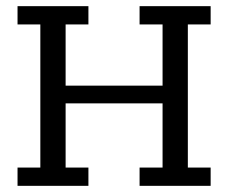

<svg xmlns="http://www.w3.org/2000/svg" viewBox="-20 -603 740 623"><path d="M36.9 0V-59.3H110.9V-523.7H36.9V-583H266.9V-523.7H192.9V-325.1H507.5V-523.7H432.9V-583H663.5V-523.7H589.5V-59.3H663.5V0H432.9V-59.3H507.5V-267.6H192.9V-59.3H266.9V0Z"/></svg>

Font: Rokkitt SemiBold
Style: Regular
Weight: 600
Designer: Vernon Adams
Foundry: Vernon Adams
Version: Version 3.103